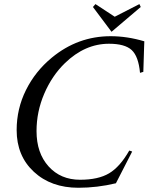

<svg xmlns="http://www.w3.org/2000/svg" viewBox="-20 -911 722 934"><path d="M510.3 -698.2Q393.1 -698.2 295.9 -604Q232.9 -543 195.3 -455.3Q157.7 -367.7 157.7 -273.4Q157.7 -166.5 216.3 -101.6Q274.9 -36.6 369.6 -36.6Q458 -36.6 510.7 -67.9Q563.5 -99.1 608.9 -178.7L623 -173.8Q581.5 -93.8 543.9 -19.5Q452.6 2.4 361.3 2.4Q228.5 2.4 144.8 -75.2Q61 -152.8 61 -278.3Q61 -381.8 106.4 -473.1Q151.9 -564.5 231.9 -630.4Q358.4 -734.9 518.1 -734.9Q598.6 -734.9 682.1 -710Q681.6 -698.7 680.9 -678.7Q680.2 -658.7 679.2 -624Q678.2 -589.4 677.2 -561.5L661.1 -556.6Q653.8 -636.7 620.6 -667.5Q587.4 -698.2 510.3 -698.2ZM522.5 -756.3 432.1 -877 444.3 -891.1 538.1 -829.6 658.2 -891.1 664.6 -877Z"/></svg>

Font: Flanker
Style: Italic
Weight: 400
Italic angle: -12°
Designer: Flanker
Version: Version 2.027